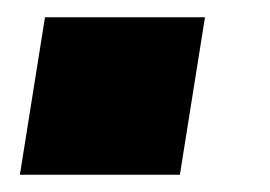

<svg xmlns="http://www.w3.org/2000/svg" viewBox="-20 -202 312 222"><path d="M3 0 32 -182H217L188 0Z"/></svg>

Font: Winston ExtraBold
Style: Italic
Weight: 800
Italic angle: -9°
Designer: Original fonts by Vernon Adams / Changes by Cristiano Sobral
Foundry: Original fonts by Vernon Adams / Changes by Cristiano Sobral
Version: Version 2.503;July 17, 2020;FontCreator 13.0.0.2655 64-bit